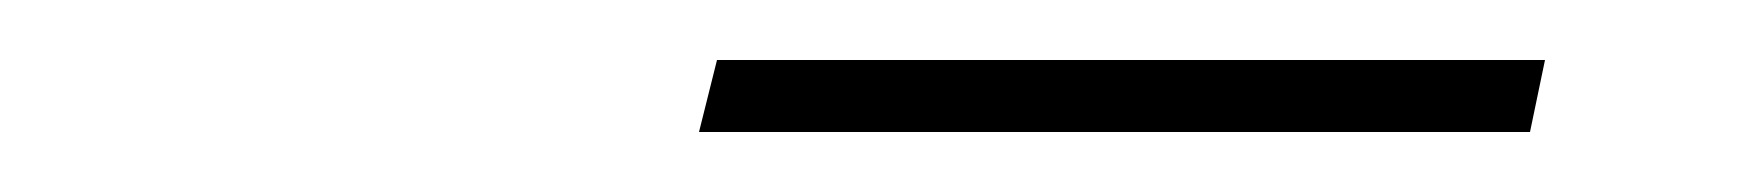

<svg xmlns="http://www.w3.org/2000/svg" viewBox="-20 -647 581 64"><path d="M495 -627 490 -603H213L219 -627Z"/></svg>

Font: Prodigy Sans ExtraLight
Style: Italic
Weight: 200
Italic angle: -13°
Designer: Wei Huang
Foundry: Wei Huang
Version: Version 1.003; ttfautohint (v1.8.3)